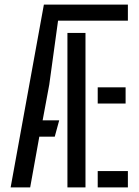

<svg xmlns="http://www.w3.org/2000/svg" viewBox="-20 -820 608 840"><path d="M26.5 0 172 -800H539.5V-729.5H234L195.5 -449.5L166.5 -293.5H239L219.5 -222H152L112 0ZM275 0V-676H354V0ZM407.5 -367V-438H529.5V-367ZM407.5 0V-71.5H539.5V0Z"/></svg>

Font: Big Shoulders Stencil Text
Style: Regular
Weight: 400
Designer: Patric King
Foundry: XO Type Co
Version: Version 1.000